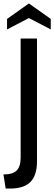

<svg xmlns="http://www.w3.org/2000/svg" viewBox="-40 -924 315 1116"><path d="M-20 90Q34 90 57 67Q80 44 80 -8V-700H175V14Q175 96 136.5 134Q98 172 19 172H-7ZM255 -814V-753L128 -819L1 -753V-814L128 -904Z"/></svg>

Font: Cabin
Style: Regular
Weight: 400
Designer: Pablo Impallari
Foundry: Pablo Impallari. http://www.impallari.com Igino Marini. http://www.ikern.com
Version: Version 2.001